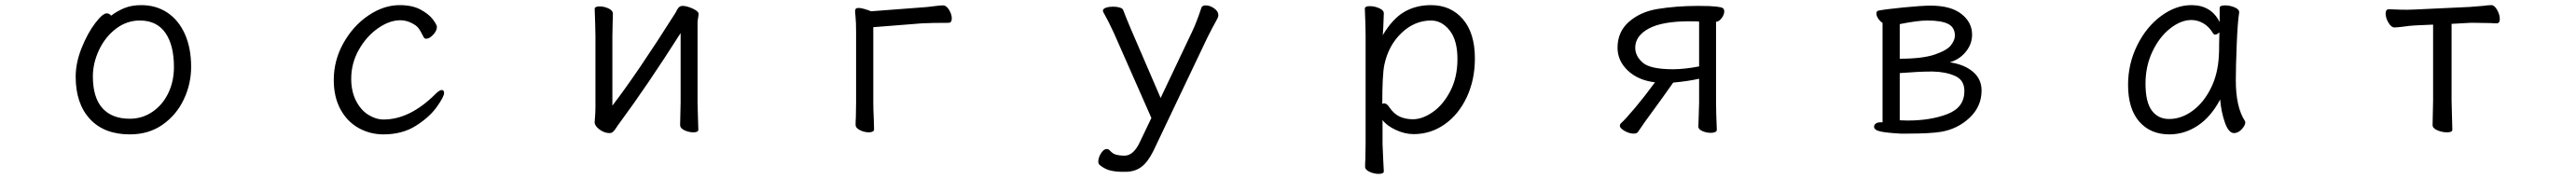

<svg xmlns="http://www.w3.org/2000/svg" viewBox="-20 -506 10040 698"><path d="M531 -486Q588 -486 632 -457Q676 -428 700.5 -373.5Q725 -319 725 -245Q725 -179 696.5 -118.5Q668 -58 614 -20Q560 18 486 18Q386 18 330.5 -42Q275 -102 275 -207Q275 -261 298 -318.5Q321 -376 350.5 -415Q380 -454 396 -454Q406 -454 413 -445Q437 -463 465 -474.5Q493 -486 531 -486ZM486 -43Q534 -43 573.5 -69.5Q613 -96 635.5 -142Q658 -188 658 -245Q658 -330 624.5 -378Q591 -426 525 -426Q474 -426 432 -394Q390 -362 366 -311Q342 -260 342 -208Q342 -126 379 -84.5Q416 -43 486 -43Z M1475 18Q1422 18 1377.5 -7Q1333 -32 1307 -80Q1281 -128 1281 -194Q1281 -271 1319 -338.5Q1357 -406 1416.5 -446Q1476 -486 1538 -486Q1587 -486 1619.5 -468.5Q1652 -451 1667.5 -430Q1683 -409 1683 -401Q1683 -386 1668.5 -370.5Q1654 -355 1641 -355Q1635 -355 1632 -360Q1629 -365 1623.5 -376Q1618 -387 1612.5 -394.5Q1607 -402 1600 -407Q1571 -427 1540 -427Q1498 -427 1453 -395.5Q1408 -364 1378.5 -311.5Q1349 -259 1349 -199Q1349 -150 1367.5 -113.5Q1386 -77 1415.5 -58.5Q1445 -40 1475 -40Q1578 -40 1678 -140Q1693 -155 1702 -155Q1711 -155 1711 -143Q1711 -129 1682.5 -89Q1654 -49 1601 -15.5Q1548 18 1475 18Z M2394 -25Q2389 -19 2382.5 -8.5Q2376 2 2370 7.5Q2364 13 2356 13Q2336 13 2317 -1Q2298 -15 2298 -29V-31Q2301 -67 2301 -86V-364L2300 -413L2298 -471Q2298 -481 2317 -481Q2335 -481 2352 -473Q2369 -465 2369 -453Q2369 -432 2368 -417L2367 -364V-94Q2463 -219 2613 -456Q2615 -460 2619 -467.5Q2623 -475 2628 -479Q2633 -483 2641 -483Q2657 -483 2680 -472.5Q2703 -462 2703 -452Q2703 -446 2701 -435.5Q2699 -425 2699 -415V-106L2700 -68L2702 0Q2702 10 2683 10Q2665 10 2648 2Q2631 -6 2631 -18L2633 -106V-377Q2502 -171 2394 -25Z M3315 -437 3313 -461Q3313 -468 3315.5 -471.5Q3318 -475 3326 -475Q3337 -475 3353 -470Q3369 -465 3375 -462L3573 -477Q3592 -478 3622 -482Q3645 -485 3656 -485Q3669 -485 3679.5 -467.5Q3690 -450 3690 -434Q3690 -417 3677 -417Q3611 -417 3574 -415L3384 -400V-107Q3384 -81 3386 -39L3387 -1Q3387 4 3381.5 7Q3376 10 3367 10Q3349 10 3332 1.5Q3315 -7 3315 -19Q3315 -35 3316 -47L3317 -108V-380Q3317 -421 3315 -437Z M4266 137Q4261 132 4261 124Q4261 109 4271.5 92Q4282 75 4294 75Q4301 75 4307 82Q4318 94 4331.5 97.5Q4345 101 4363 101Q4399 101 4424 46L4468 -46L4322 -377Q4302 -421 4281 -458Q4279 -462 4279 -464Q4279 -472 4291 -476Q4303 -480 4319 -480Q4334 -480 4345 -476.5Q4356 -473 4358 -467Q4373 -428 4388 -393L4504 -124L4627 -383Q4645 -421 4663 -476Q4666 -485 4680 -485Q4696 -485 4712.5 -473.5Q4729 -462 4729 -447Q4729 -441 4726 -435Q4704 -395 4687 -361L4476 82Q4455 125 4429.5 144.5Q4404 164 4366 164H4356Q4330 164 4308.5 159Q4287 154 4266 137Z M5300 -472Q5300 -482 5319 -482Q5338 -482 5356 -474Q5374 -466 5374 -454L5372 -402L5370 -369Q5408 -433 5453.5 -459.5Q5499 -486 5558 -486Q5635 -486 5682 -431.5Q5729 -377 5729 -278Q5729 -195 5697.5 -127.5Q5666 -60 5611.5 -21.5Q5557 17 5490 17Q5456 17 5420.5 0.5Q5385 -16 5369 -38V56Q5369 61 5372 124Q5374 154 5374 162Q5374 172 5354 172Q5336 172 5318.5 164Q5301 156 5301 144Q5301 128 5302 116L5303 55V-368Q5303 -403 5300 -472ZM5375 -103Q5386 -103 5396 -87Q5414 -61 5436.5 -51Q5459 -41 5487 -41Q5525 -41 5565.5 -69.5Q5606 -98 5633.5 -151.5Q5661 -205 5661 -276Q5661 -349 5630.5 -387.5Q5600 -426 5558 -426Q5494 -426 5443 -377.5Q5392 -329 5376 -253Q5368 -215 5368 -101Q5372 -103 5375 -103Z M6601 -40 6603 -106V-199Q6559 -189 6502 -184Q6468 -135 6402 -45Q6395 -36 6365 8Q6361 15 6348 15Q6331 15 6312.5 4.5Q6294 -6 6294 -16Q6294 -21 6298 -25Q6316 -41 6354.5 -87Q6393 -133 6431 -185Q6365 -193 6325 -231Q6285 -269 6285 -320Q6285 -382 6329.5 -421Q6374 -460 6441 -471Q6515 -483 6599 -483Q6647 -483 6669 -480.5Q6691 -478 6696 -474Q6701 -470 6701 -461Q6701 -449 6691 -435.5Q6681 -422 6669 -421V-106Q6669 -69 6672 0Q6672 6 6665.5 9Q6659 12 6649 12Q6631 12 6615.5 5Q6600 -2 6600 -12V-13ZM6502 -236Q6545 -236 6603 -247V-422Q6590 -423 6565 -423Q6459 -423 6406.5 -394.5Q6354 -366 6354 -320Q6354 -287 6383.5 -261.5Q6413 -236 6502 -236Z M7285 -12Q7285 -19 7291.5 -24Q7298 -29 7309 -29H7318V-417Q7309 -422 7301.5 -433Q7294 -444 7294 -453Q7294 -464 7304 -465Q7330 -470 7400 -477Q7470 -484 7506 -484Q7584 -484 7625.5 -451.5Q7667 -419 7667 -371Q7667 -334 7642.5 -304Q7618 -274 7580 -263Q7636 -255 7670 -226.5Q7704 -198 7704 -153Q7704 -91 7657.5 -47Q7611 -3 7546 8Q7504 15 7416 15H7388Q7333 12 7309 6.5Q7285 1 7285 -12ZM7415 -36Q7506 -36 7571.5 -61.5Q7637 -87 7637 -151Q7637 -194 7600.5 -210Q7564 -226 7515 -227H7505Q7461 -227 7385 -221V-37ZM7600 -367Q7600 -399 7574 -412.5Q7548 -426 7492 -426Q7455 -426 7385 -412V-277Q7474 -277 7522 -293.5Q7570 -310 7585 -330Q7600 -350 7600 -367Z M8695 -193Q8695 -89 8730 -35Q8732 -31 8732 -29Q8732 -17 8718 -2Q8704 13 8688 13Q8667 13 8652.5 -28Q8638 -69 8634 -118Q8598 -50 8546.5 -16Q8495 18 8436 18Q8362 18 8318.5 -32Q8275 -82 8275 -175Q8275 -257 8310.5 -329Q8346 -401 8403.5 -443.5Q8461 -486 8522 -486Q8599 -486 8632 -420V-475Q8632 -485 8653 -485Q8672 -485 8690 -477.5Q8708 -470 8708 -459V-457Q8702 -419 8698.5 -331.5Q8695 -244 8695 -193ZM8435 -42Q8483 -42 8526.5 -74Q8570 -106 8598 -162.5Q8626 -219 8629 -291Q8630 -301 8630 -335L8631 -380Q8622 -371 8614 -371Q8610 -371 8607 -375Q8591 -402 8568.5 -415Q8546 -428 8522 -428Q8481 -428 8439 -395Q8397 -362 8370 -305Q8343 -248 8343 -180Q8343 -108 8367.5 -75Q8392 -42 8435 -42Z M9347 -402Q9325 -399 9313 -399Q9301 -399 9290 -417.5Q9279 -436 9279 -453Q9279 -470 9292 -470Q9300 -470 9318 -469Q9336 -468 9364 -468L9395 -469L9608 -479L9657 -483Q9680 -486 9691 -486Q9703 -486 9713.5 -467.5Q9724 -449 9724 -432Q9724 -415 9712 -415Q9699 -415 9689 -416L9626 -417H9609L9536 -413V-115L9537 -75L9539 0Q9539 10 9518 10Q9499 10 9480.5 2Q9462 -6 9462 -18L9464 -115V-410L9396 -407Q9374 -406 9347 -402Z"/></svg>

Font: Iansui 0.93
Style: Regular
Weight: 400
Designer: But Ko / Fontworks Inc.
Foundry: zi-hi.com / Fontworks Inc.
Version: Version 0.931